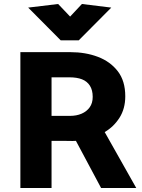

<svg xmlns="http://www.w3.org/2000/svg" viewBox="-20 -941 712 961"><path d="M327 -554Q365 -554 390.5 -544Q416 -534 430 -512Q444 -490 444 -456Q444 -425 429 -404Q414 -383 388.5 -372Q363 -361 330 -361H238V-554ZM82 -680V0H238V-236H299Q314 -236 329 -235.5Q344 -235 360 -236L486 0H662L504 -280Q549 -306 578 -351.5Q607 -397 607 -459Q607 -536 569.5 -584.5Q532 -633 470 -656.5Q408 -680 332 -680ZM331 -858 271 -921 121 -903 284 -739H374L537 -903L390 -921Z"/></svg>

Font: Catamaran ExtraBold
Style: Regular
Weight: 800
Designer: Pria Ravichandran
Version: Version 2.000